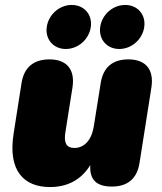

<svg xmlns="http://www.w3.org/2000/svg" viewBox="-20 -744 653 776"><path d="M182 12C250 12 307 -15 345 -77C341 -17 371 10 432 10C496 10 534 -22 544 -86L592 -391C603 -463 569 -504 499 -504C435 -504 397 -472 387 -408L359 -233C350 -177 320 -146 281 -146C247 -146 238 -168 244 -208L273 -391C284 -463 250 -504 180 -504C116 -504 77 -472 67 -408L35 -204C11 -52 78 12 182 12ZM246 -546C296 -546 340 -585 347 -635C354 -685 320 -724 270 -724C220 -724 176 -685 169 -635C162 -585 196 -546 246 -546ZM462 -546C512 -546 556 -585 563 -635C570 -685 536 -724 486 -724C436 -724 392 -685 385 -635C378 -585 412 -546 462 -546Z"/></svg>

Font: SN Pro Black
Style: Italic
Weight: 900
Italic angle: -9°
Designer: Tobias Whetton
Foundry: Supernotes
Version: Version 1.001;Glyphs 3.2 (3249)